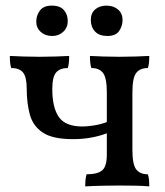

<svg xmlns="http://www.w3.org/2000/svg" viewBox="-20 -660 587 683"><path d="M511 3Q489 1 461.5 0.5Q434 0 404 0Q379 0 356 0.5Q333 1 314.5 1.5Q296 2 283 3Q283 -8 284 -19Q285 -30 288 -40Q327 -40 343.5 -54Q360 -68 360 -110V-331Q360 -383 346.5 -400.5Q333 -418 305 -418Q302 -427 301 -437.5Q300 -448 300 -461Q320 -460 347.5 -459Q375 -458 405 -458Q435 -458 462.5 -459Q490 -460 511 -461Q511 -448 510 -437.5Q509 -427 506 -418Q478 -418 464.5 -400.5Q451 -383 451 -331V-127Q451 -75 464.5 -57.5Q478 -40 506 -40Q509 -31 510 -21Q511 -11 511 3ZM240 -165Q167 -165 132 -188.5Q97 -212 86 -253Q75 -294 75 -345Q75 -386 62 -402Q49 -418 20 -418Q17 -427 16 -437.5Q15 -448 15 -461Q36 -460 63.5 -459Q91 -458 121 -458Q151 -458 178.5 -459Q206 -460 226 -461Q226 -448 225 -437.5Q224 -427 221 -418Q193 -418 179.5 -402Q166 -386 166 -343Q166 -277 189.5 -243.5Q213 -210 274 -210Q290 -210 315.5 -214Q341 -218 363 -227V-187Q338 -177 306.5 -171Q275 -165 240 -165ZM362 -532Q333 -532 318 -548Q303 -564 303 -589Q303 -613 318.5 -626.5Q334 -640 359 -640Q384 -640 400 -626Q416 -612 416 -589Q416 -568 404 -550Q392 -532 362 -532ZM166 -532Q141 -532 125 -546.5Q109 -561 109 -583Q109 -605 122 -622.5Q135 -640 164 -640Q194 -640 207.5 -624Q221 -608 221 -585Q221 -562 205 -547Q189 -532 166 -532Z"/></svg>

Font: Vollkorn
Style: Regular
Weight: 400
Designer: Friedrich Althausen
Foundry: Friedrich Althausen
Version: Version 5.001